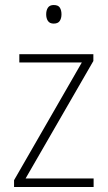

<svg xmlns="http://www.w3.org/2000/svg" viewBox="-20 -745 429 765"><path d="M353 0H36V-27L306 -496H57V-529H352V-502L82 -34H353ZM194 -725Q212 -725 218.5 -714.5Q225 -704 225 -688Q225 -672 218 -661.5Q211 -651 194 -651Q178 -651 171 -661.5Q164 -672 164 -688Q164 -704 171 -714.5Q178 -725 194 -725Z"/></svg>

Font: Noto Sans Arabic SemCond ExtLt
Style: Regular
Weight: 200
Width: 4
Designer: Monotype Design Team, Nadine Chahine, Nizar Qandah and Khaled Hosny
Foundry: Monotype Imaging Inc.
Version: Version 2.012; ttfautohint (v1.8.4.7-5d5b)